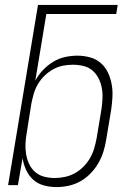

<svg xmlns="http://www.w3.org/2000/svg" viewBox="-20 -755 540 783"><path d="M210 8Q184 8 158.5 1Q133 -6 115 -22.5Q97 -39 86.5 -62Q76 -85 72 -110L53 0H13L135 -735H460L454 -698H169L124 -426Q136 -449 155 -469Q174 -489 197 -503Q220 -517 245.5 -522.5Q271 -528 296 -528Q322 -528 347.5 -521Q373 -514 391.5 -497.5Q410 -481 420.5 -458.5Q431 -436 435.5 -410.5Q440 -385 438.5 -358Q437 -331 433 -305L413 -185Q409 -160 401.5 -136Q394 -112 381 -89.5Q368 -67 349 -47.5Q330 -28 307.5 -15.5Q285 -3 260 2.5Q235 8 210 8ZM203 -29Q223 -29 244.5 -33.5Q266 -38 285 -48.5Q304 -59 320 -75Q336 -91 347 -110Q358 -129 364 -149.5Q370 -170 374 -191L394 -311Q397 -333 398 -354.5Q399 -376 395 -397Q391 -418 381.5 -436.5Q372 -455 356.5 -468Q341 -481 320 -486Q299 -491 277 -491Q257 -491 236.5 -487Q216 -483 197 -472.5Q178 -462 162 -446.5Q146 -431 135 -412.5Q124 -394 118 -373.5Q112 -353 108 -333L89 -213Q85 -191 84 -169Q83 -147 86.5 -126Q90 -105 99 -86Q108 -67 123.5 -53.5Q139 -40 160 -34.5Q181 -29 203 -29Z"/></svg>

Font: Iosevka SS04 XLt Obl
Style: Regular
Weight: 200
Italic angle: -9°
Monospace: yes
Designer: Belleve Invis
Foundry: Belleve Invis
Version: Version 19.0.0; ttfautohint (v1.8.4)